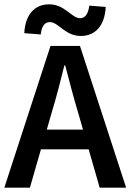

<svg xmlns="http://www.w3.org/2000/svg" viewBox="-22 -866 602 886"><path d="M116 0 167 -177H387L438 0H560L347 -654H211L-2 0ZM90 -713 166 -707C170 -747 186 -764 208 -764C248 -764 278 -700 351 -700C416 -700 461 -745 466 -834L390 -840C385 -800 370 -782 348 -782C308 -782 278 -846 205 -846C140 -846 95 -802 90 -713ZM194 -268 217 -348C238 -417 257 -491 275 -564H279C298 -492 317 -417 338 -348L361 -268Z"/></svg>

Font: DAIFUKU Sans Semibold
Style: Regular
Weight: 600
Designer: Original font ‘Source Sans 3’ : Paul D. Hunt
Foundry: Daifuku
Version: Version 1.000